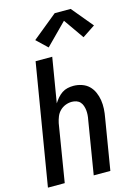

<svg xmlns="http://www.w3.org/2000/svg" viewBox="-142 -1052 796 1126"><g transform="rotate(-15 255.5 -489.0)"><path d="M4 0 126 -735H227L182 -464Q192 -480 204.5 -494.5Q217 -509 232.5 -519.5Q248 -530 266 -534Q284 -538 302 -538Q328 -538 353 -529.5Q378 -521 395.5 -504Q413 -487 423.5 -463.5Q434 -440 438 -414.5Q442 -389 440.5 -362Q439 -335 434 -309L383 0H282L335 -323Q338 -337 339 -352Q340 -367 338.5 -380.5Q337 -394 332.5 -407.5Q328 -421 319 -431Q310 -441 296.5 -445.5Q283 -450 269 -450Q249 -450 230 -442.5Q211 -435 196.5 -420.5Q182 -406 174.5 -387Q167 -368 163 -349L106 0ZM221 -793 156 -855 307 -978H404L511 -849L434 -798L348 -921Z"/></g></svg>

Font: Iosevka Curly Semibold Oblique
Style: Regular
Weight: 600
Italic angle: -9°
Monospace: yes
Designer: Belleve Invis
Foundry: Belleve Invis
Version: Version 11.1.0; ttfautohint (v1.8.3)